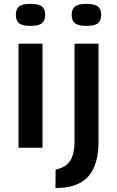

<svg xmlns="http://www.w3.org/2000/svg" viewBox="-20 -765 606 994"><path d="M138 -631Q96 -631 79 -644.5Q62 -658 62 -688Q62 -718 79 -731.5Q96 -745 138 -745Q180 -745 197 -731.5Q214 -718 214 -688Q214 -658 197 -644.5Q180 -631 138 -631ZM76 0V-539H200V0ZM428 -631Q386 -631 368.5 -644.5Q351 -658 351 -688Q351 -718 368.5 -731.5Q386 -745 428 -745Q469 -745 486.5 -731.5Q504 -718 504 -688Q504 -658 487 -644.5Q470 -631 428 -631ZM490 -539V-32Q490 70 452 129Q414 188 332 203Q318 206 300 207Q282 208 267 209L268 113Q280 111 292 106Q330 93 348 59Q366 25 366 -36V-539Z"/></svg>

Font: Georama Extended Medium
Style: Regular
Weight: 500
Width: 7
Designer: Jean-Baptiste Levee
Foundry: Production Type
Version: Version 1.000